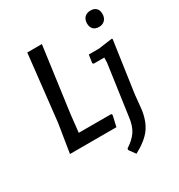

<svg xmlns="http://www.w3.org/2000/svg" viewBox="-200 -802 1050 1128"><g transform="rotate(-30 325.5 -238.0)"><path d="M582 -670Q606 -670 619.5 -656.5Q633 -643 633 -618Q633 -592 618 -576.5Q603 -561 578 -561Q553 -561 539.5 -575Q526 -589 526 -614Q526 -640 541 -655Q556 -670 582 -670ZM383 -82 388 -74 371 0H56L87 -193L137 -642H236L176 -201L163 -82ZM607 -464 611 -460 561 -112 552 -20Q542 58 506.5 106Q471 154 395 194L364 151L365 141Q412 111 435 76.5Q458 42 465 -16L513 -356L514 -390H442L436 -397L444 -451H513Z"/></g></svg>

Font: Alegreya Sans Medium
Style: Italic
Weight: 500
Italic angle: -7°
Designer: Juan Pablo del Peral
Foundry: Huerta Tipografica
Version: Version 2.007